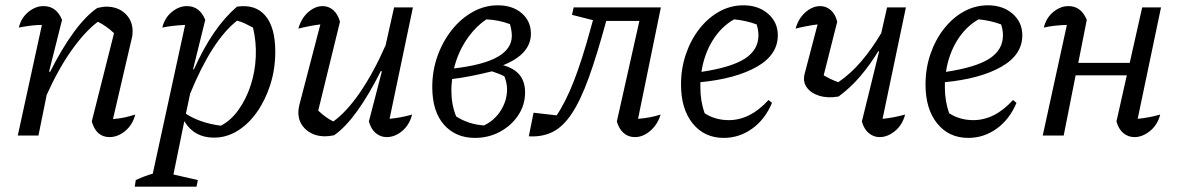

<svg xmlns="http://www.w3.org/2000/svg" viewBox="-20 -511 4446 724"><path d="M47 0 138 -417Q118 -417 97.5 -414.5Q77 -412 51 -407Q60 -444 87 -466Q114 -488 144 -488Q193 -488 214 -436L165 -241L169 -240Q212 -326 257.5 -388.5Q303 -451 347 -481Q357 -483 365.5 -484.5Q374 -486 380 -486Q425 -486 452.5 -459.5Q480 -433 480 -394Q480 -387 479.5 -380.5Q479 -374 477 -367L406 -62Q432 -64 451.5 -68.5Q471 -73 490 -79Q480 -40 452 -17Q424 6 393 6Q343 6 326 -53L410 -386Q380 -414 349 -429Q300 -392 250 -321.5Q200 -251 156 -153L125 0Z M488 193 492 168Q529 151 556 144L678 -417Q630 -415 592 -407Q601 -444 628 -466Q655 -488 685 -488Q733 -488 754 -436L708 -250L711 -249Q747 -329 787 -387.5Q827 -446 874 -486Q943 -496 980.5 -452Q1018 -408 1018 -316Q1018 -251 999.5 -192.5Q981 -134 949 -88.5Q917 -43 875.5 -17.5Q834 8 787 8Q712 8 675 -54L634 147L726 168L721 193ZM681 -82Q735 -47 813 -37Q851 -57 879.5 -97Q908 -137 925 -188.5Q942 -240 944.5 -296.5Q947 -353 934 -407Q919 -415 904.5 -422Q890 -429 874 -433Q780 -360 697 -158Z M1371 -53 1420 -242 1416 -243Q1372 -155 1327.5 -93Q1283 -31 1240 -1Q1221 3 1206 3Q1162 3 1133.5 -22.5Q1105 -48 1105 -87Q1105 -101 1109 -116L1188 -419Q1143 -413 1105 -403Q1116 -442 1142 -465Q1168 -488 1197 -488Q1219 -488 1236.5 -473Q1254 -458 1262 -429L1180 -94Q1208 -67 1237 -53Q1287 -89 1337.5 -162.5Q1388 -236 1434 -340L1466 -483H1537L1449 -63Q1492 -67 1534 -79Q1524 -40 1496.5 -17Q1469 6 1438 6Q1415 6 1397 -9Q1379 -24 1371 -53Z M1771 9Q1698 9 1654 -41Q1610 -91 1610 -183Q1610 -245 1630 -300.5Q1650 -356 1684.5 -399Q1719 -442 1763.5 -466.5Q1808 -491 1857 -491Q1913 -491 1947.5 -461Q1982 -431 1982 -384Q1982 -307 1877 -265Q1960 -243 1960 -163Q1960 -115 1934 -76Q1908 -37 1865 -14Q1822 9 1771 9ZM1910 -376Q1910 -395 1903 -420Q1860 -436 1814 -438Q1770 -408 1738 -359.5Q1706 -311 1692 -253Q1803 -266 1856.5 -296.5Q1910 -327 1910 -376ZM1682 -169Q1682 -117 1700 -72Q1747 -42 1805 -38Q1845 -57 1868.5 -94.5Q1892 -132 1892 -174Q1892 -198 1882 -223Q1861 -234 1835 -242Q1795 -232 1757 -224.5Q1719 -217 1685 -213Q1682 -191 1682 -169Z M1974 3 1992 -86 2079 -76Q2113 -126 2144 -205.5Q2175 -285 2208 -406L2216 -435L2137 -455L2143 -483H2472L2386 -63Q2430 -66 2471 -79Q2460 -42 2432.5 -18Q2405 6 2374 6Q2349 6 2331.5 -9.5Q2314 -25 2306 -53L2391 -432H2266Q2231 -303 2200 -217.5Q2169 -132 2136 -82.5Q2103 -33 2064 -13.5Q2025 6 1974 3Z M2709 9Q2636 9 2592 -45.5Q2548 -100 2548 -192Q2548 -253 2566.5 -307Q2585 -361 2617.5 -402.5Q2650 -444 2692.5 -467.5Q2735 -491 2783 -491Q2840 -491 2876.5 -459Q2913 -427 2913 -378Q2913 -304 2833.5 -259Q2754 -214 2621 -201Q2621 -191 2621 -180Q2621 -130 2637 -84Q2677 -58 2728 -58Q2809 -58 2878 -134L2891 -123Q2865 -61 2816.5 -26Q2768 9 2709 9ZM2840 -378Q2840 -398 2833 -419Q2792 -434 2748 -438Q2699 -410 2667 -358Q2635 -306 2625 -240Q2738 -257 2789 -290Q2840 -323 2840 -378Z M3142 -147Q3101 -140 3069 -150Q3037 -160 3021.5 -182.5Q3006 -205 3015 -236L3063 -419Q3018 -413 2980 -403Q2991 -442 3017.5 -465Q3044 -488 3073 -488Q3095 -488 3112.5 -473Q3130 -458 3137 -429L3086 -227Q3111 -212 3141 -201Q3188 -233 3228 -280Q3268 -327 3303 -386L3325 -483H3396L3308 -63Q3350 -67 3393 -79Q3383 -40 3355 -17Q3327 6 3297 6Q3274 6 3256 -9Q3238 -24 3230 -53L3295 -317L3292 -318Q3261 -267 3224 -223.5Q3187 -180 3142 -147Z M3631 9Q3558 9 3514 -45.5Q3470 -100 3470 -192Q3470 -253 3488.5 -307Q3507 -361 3539.5 -402.5Q3572 -444 3614.5 -467.5Q3657 -491 3705 -491Q3762 -491 3798.5 -459Q3835 -427 3835 -378Q3835 -304 3755.5 -259Q3676 -214 3543 -201Q3543 -191 3543 -180Q3543 -130 3559 -84Q3599 -58 3650 -58Q3731 -58 3800 -134L3813 -123Q3787 -61 3738.5 -26Q3690 9 3631 9ZM3762 -378Q3762 -398 3755 -419Q3714 -434 3670 -438Q3621 -410 3589 -358Q3557 -306 3547 -240Q3660 -257 3711 -290Q3762 -323 3762 -378Z M3912 0 4003 -417Q3955 -416 3916 -407Q3925 -444 3952 -466Q3979 -488 4009 -488Q4057 -488 4078 -436L4046 -274H4240L4287 -483H4358L4270 -63Q4313 -67 4355 -79Q4345 -40 4316.5 -17Q4288 6 4258 6Q4234 6 4216 -9Q4198 -24 4190 -53L4229 -227H4036L3991 0Z"/></svg>

Font: Piazzolla
Style: Italic
Weight: 400
Italic angle: -11.3°
Designer: Juan Pablo del Peral
Foundry: Huerta Tipografica
Version: Version 1.330